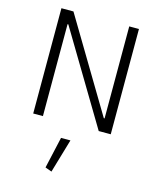

<svg xmlns="http://www.w3.org/2000/svg" viewBox="-140 -764 970 1175"><g transform="rotate(15 345.5 -176.5)"><path d="M303.7 100.1H363.3L300.3 314.5L258.8 299.3ZM530.3 -667H591.8V0H515.6L167 -582.5H162.1V0H100.6V-667H176.8L525.4 -84H530.3Z"/></g></svg>

Font: Estedad-FD Light
Style: Regular
Weight: 300
Designer: Amin Abedi
Version: Version 7.3